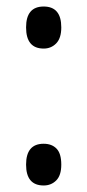

<svg xmlns="http://www.w3.org/2000/svg" viewBox="-20 -560 268 589"><path d="M60 -476Q60 -540 114 -540Q168 -540 168 -476Q168 -443 152.5 -427Q137 -411 114 -411Q60 -411 60 -476ZM60 -55Q60 -119 114 -119Q139 -119 153.5 -104Q168 -89 168 -55Q168 -22 152.5 -6.5Q137 9 114 9Q60 9 60 -55Z"/></svg>

Font: Noto Sans Myanmar ExtraCondensed
Style: Regular
Weight: 400
Width: 2
Designer: Monotype Design Team
Foundry: Monotype Imaging Inc.
Version: Version 2.107; ttfautohint (v1.8.4.7-5d5b)